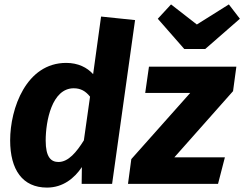

<svg xmlns="http://www.w3.org/2000/svg" viewBox="-20 -833 1107 870"><path d="M1017 -813 872 -722 755 -813 695 -748 815 -611H910L1067 -748ZM438 -758 402 -497C375 -527 334 -548 280 -548C99 -548 26 -342 26 -197C26 -64 82 17 193 17C265 17 317 -25 351 -76L350 0H488L592 -742ZM1051 -531H655L638 -412H842L575 -112L560 0H968L999 -120H770L1036 -420ZM314 -433C346 -433 368 -420 388 -395L360 -197C327 -144 290 -99 245 -99C211 -99 187 -121 187 -196C187 -284 215 -433 314 -433Z"/></svg>

Font: Fira Sans
Style: Bold Italic
Weight: 700
Italic angle: -8°
Designer: bBox Type GmbH & Carrois Corporate GbR & Edenspiekermann AG
Foundry: bBox Type GmbH & Carrois Corporate GbR & Edenspiekermann AG
Version: Version 4.301;PS 004.301;hotconv 1.0.88;makeotf.lib2.5.64775